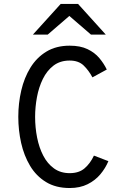

<svg xmlns="http://www.w3.org/2000/svg" viewBox="-20 -944 656 976"><path d="M334.2 11.8Q263.5 11.8 213.7 -18.8Q163.9 -49.2 132.9 -101.1Q101.9 -153 87.4 -217.6Q73 -282.2 73 -350Q73 -419.4 88.1 -484.2Q103.1 -549.1 134.8 -600.4Q166.5 -651.8 216.1 -681.8Q265.6 -711.8 334.2 -711.8Q388.4 -711.8 424.9 -694.2Q461.4 -676.8 484.8 -648.9Q508.2 -621 522.8 -590.5L449.8 -550.8Q431.2 -586 405.2 -611.1Q379.2 -636.2 334.2 -636.2Q285.8 -636.2 252.1 -610.6Q218.5 -584.9 197.8 -542.6Q177.1 -500.4 167.8 -449.9Q158.5 -399.5 158.5 -350Q158.5 -295.8 168.7 -244.4Q178.9 -193.1 200.1 -152.4Q221.2 -111.8 254.6 -87.8Q288 -63.8 334.2 -63.8Q381.5 -63.8 410.2 -88.6Q439 -113.5 457.5 -153L531 -124.8Q516.1 -89.1 490.1 -58Q464.1 -26.9 425.4 -7.6Q386.6 11.8 334.2 11.8ZM147.2 -768 288.5 -924H376.8L517.8 -768H442.5L332.5 -863L222.5 -768Z"/></svg>

Font: Overpass Mono Light
Style: Regular
Weight: 300
Monospace: yes
Designer: Delve Withrington, Dave Bailey
Foundry: Delve Fonts LLC
Version: Version 4.000